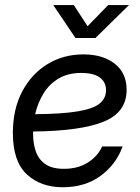

<svg xmlns="http://www.w3.org/2000/svg" viewBox="-20 -748 567 779"><path d="M234.4 11.7Q145 11.7 88.6 -40.8Q32.2 -93.3 32.2 -208.5Q32.2 -304.7 69.8 -376.2Q107.4 -447.8 172.1 -487.5Q236.8 -527.3 318.4 -527.3Q397 -527.3 445.3 -489.7Q493.7 -452.1 493.7 -383.3Q493.7 -292 400.1 -254.2Q306.6 -216.3 114.3 -214.4Q114.3 -209 114.3 -203.6Q114.3 -167.5 124.8 -135.3Q135.3 -103 162.6 -83Q189.9 -63 239.3 -63Q295.9 -63 336.2 -88.4Q376.5 -113.8 394.5 -153.8H477.5Q450.7 -80.1 387.7 -34.2Q324.7 11.7 234.4 11.7ZM122.6 -284.7Q234.4 -285.6 296.9 -296.4Q359.4 -307.1 384.8 -328.4Q410.2 -349.6 410.2 -382.3Q410.2 -415 384.8 -433.6Q359.4 -452.1 310.1 -452.1Q256.3 -452.1 218.3 -429.7Q180.2 -407.2 156.7 -369.1Q133.3 -331.1 122.6 -284.7ZM279.3 -727.5 335.4 -641.6 418.9 -727.5H502.9V-727.1L367.2 -593.8H286.1L196.3 -727.1V-727.5Z"/></svg>

Font: Inter Display
Style: Italic
Weight: 400
Italic angle: -9.39999°
Designer: Rasmus Andersson
Foundry: rsms
Version: Version 4.000;git-a52131595